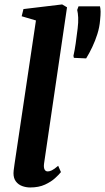

<svg xmlns="http://www.w3.org/2000/svg" viewBox="-20 -837 475 868"><path d="M179 -96.5Q177 -79.5 181.5 -70.8Q186 -62 196 -62Q204 -62 214.5 -67Q225 -72 243 -87.5L255.5 -59Q247 -48 229.2 -31.8Q211.5 -15.5 183.5 -2.5Q155.5 10.5 116.5 10.5Q97.5 10.5 80 4Q62.5 -2.5 51.8 -16.8Q41 -31 41 -54Q41 -59.5 41.8 -66.5Q42.5 -73.5 43.8 -81.2Q45 -89 45.5 -94L142.5 -744.5L78 -763.5L86 -796L261 -817L283 -804ZM369.5 -573 314 -575.5 312 -584.5Q318 -611 322.2 -640.8Q326.5 -670.5 331 -708Q334.5 -736.5 333.5 -757.2Q332.5 -778 329 -792L335 -808.5H432Q434.5 -798 434.8 -784.2Q435 -770.5 432.5 -746Q430 -714 420.2 -683.2Q410.5 -652.5 397.2 -624.5Q384 -596.5 369.5 -573Z"/></svg>

Font: Merriweather 48pt
Style: Bold Italic
Weight: 700
Italic angle: -7.8°
Version: Version 2.101